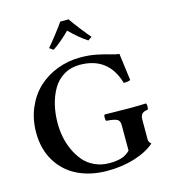

<svg xmlns="http://www.w3.org/2000/svg" viewBox="-128 -988 972 1100"><g transform="rotate(-15 358.0 -438.0)"><path d="M389.2 -658.2Q441.4 -658.2 484.6 -649.4Q527.8 -640.6 559.6 -630.9Q591.3 -621.1 611.8 -620.1Q617.2 -582.5 623.5 -530.5Q629.9 -478.5 632.8 -459Q615.7 -451.7 592.8 -453.1Q544.9 -618.2 375 -618.2Q321.8 -618.2 280.8 -593.5Q239.7 -568.8 215.6 -527.1Q191.4 -485.4 179.2 -434.6Q167 -383.8 167 -327.1Q167 -286.1 174.8 -245.6Q182.6 -205.1 200.4 -165.8Q218.3 -126.5 243.9 -96.4Q269.5 -66.4 308.8 -48.1Q348.1 -29.8 396 -29.8Q437.5 -29.8 466.8 -38.8Q496.1 -47.9 519 -70.8V-221.2Q519 -249 502.2 -257.3Q485.4 -265.6 439.9 -269Q435.5 -273.4 435.5 -287.6Q435.5 -301.8 439.9 -306.2Q529.8 -304.2 580.1 -304.2Q631.3 -304.2 685.1 -306.2Q689.5 -301.8 689.5 -287.6Q689.5 -273.4 685.1 -269Q662.6 -266.6 651.9 -256.3Q641.1 -246.1 641.1 -221.2V-104Q641.1 -89.4 655.8 -76.2Q607.4 -35.2 533.7 -12.7Q460 9.8 374 9.8Q275.4 9.8 199.2 -26.9Q123 -63.5 78.6 -136Q34.2 -208.5 34.2 -307.1Q34.2 -385.7 62.5 -452.4Q90.8 -519 138.9 -563.7Q187 -608.4 251.7 -633.3Q316.4 -658.2 389.2 -658.2ZM231 -755.9Q247.1 -773.9 282.7 -819.3Q318.4 -864.7 332 -886.2H381.8Q397 -862.8 432.4 -817.4Q467.8 -772 482.9 -755.9L460 -740.2Q440.4 -752 409.9 -777.3Q379.4 -802.7 356.9 -826.2Q334 -802.7 303.5 -777.1Q272.9 -751.5 253.9 -740.2Z"/></g></svg>

Font: Common Serif SemiBold
Style: Regular
Weight: 600
Designer: Philipp H. Poll, Khaled Hosny
Foundry: Stefan Peev, Context Ltd.
Version: Version 1.026